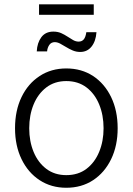

<svg xmlns="http://www.w3.org/2000/svg" viewBox="-20 -867 621 898"><path d="M290 11.2Q219.7 11.2 165.5 -24.2Q111.3 -59.6 80.8 -122.6Q50.3 -185.5 50.3 -267.1Q50.3 -350.1 80.8 -413.1Q111.3 -476.1 165.5 -511.5Q219.7 -546.9 290 -546.9Q361.3 -546.9 415.3 -511.5Q469.2 -476.1 499.8 -412.8Q530.3 -349.6 530.3 -267.1Q530.3 -185.5 499.8 -122.6Q469.2 -59.6 415.3 -24.2Q361.3 11.2 290 11.2ZM290 -47.9Q345.7 -47.9 384.5 -77.4Q423.3 -106.9 443.8 -156.7Q464.4 -206.5 464.4 -267.1Q464.4 -328.6 443.8 -378.7Q423.3 -428.7 384.3 -458.3Q345.2 -487.8 290 -487.8Q235.4 -487.8 196.5 -458Q157.7 -428.2 137.2 -378.4Q116.7 -328.6 116.7 -267.1Q116.7 -206.1 137.2 -156.5Q157.7 -106.9 196.5 -77.4Q235.4 -47.9 290 -47.9ZM355 -624Q336.4 -624 319.8 -631.1Q303.2 -638.2 288.8 -647.2Q274.4 -656.2 261.2 -663.1Q248 -669.9 236.3 -669.9Q219.7 -669.9 210.7 -657Q201.7 -644 200.2 -626.5H151.9Q153.8 -666.5 173.3 -692.9Q192.9 -719.2 229.5 -719.2Q250 -719.2 265.9 -712.2Q281.7 -705.1 295.4 -696Q309.1 -687 321.8 -679.7Q334.5 -672.4 347.7 -672.4Q362.8 -672.4 371.6 -682.6Q380.4 -692.9 383.8 -716.3H431.2Q428.2 -674.3 408.2 -649.2Q388.2 -624 355 -624ZM418.5 -846.7V-797.9H162.6V-846.7Z"/></svg>

Font: Inter 18pt Light
Style: Regular
Weight: 300
Designer: Rasmus Andersson
Foundry: rsms
Version: Version 4.001;git-66647c0bb